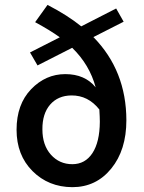

<svg xmlns="http://www.w3.org/2000/svg" viewBox="-20 -755 592 787"><path d="M389.2 -255.9Q389.2 -273.9 387.2 -306.2Q341.3 -364.3 272.9 -363.8Q217.8 -363.3 185.5 -326.2Q153.3 -289.1 153.8 -224.6Q153.8 -160.2 188.5 -121.1Q223.6 -82 276.4 -82Q329.1 -82 358.9 -127.4Q388.7 -172.9 389.2 -255.9ZM276.4 12.2Q178.7 11.7 113.3 -53.7Q47.9 -119.1 47.9 -223.1Q47.9 -327.1 107.4 -389.2Q167 -451.2 247.6 -451.2Q328.1 -451.2 372.1 -397Q347.2 -489.7 275.9 -559.1L133.8 -486.8L103 -540L225.1 -602.1Q187 -629.9 124 -664.1L174.8 -734.9Q257.8 -691.9 313 -647L456.1 -720.2L486.8 -666L362.8 -603Q497.6 -465.8 498 -262.2Q498 -140.1 436 -64Q374 12.2 276.4 12.2Z"/></svg>

Font: SourceSansPro-Semibold
Style: Regular
Weight: 600
Designer: Paul D. Hunt
Foundry: Adobe Systems Incorporated
Version: Version 2.020;PS 2.0;hotconv 1.0.86;makeotf.lib2.5.63406